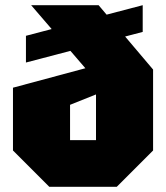

<svg xmlns="http://www.w3.org/2000/svg" viewBox="-20 -720 640 740"><path d="M170 0H430L570 -140V-452L360 -700H100L309 -457L30 -382V-140ZM350 -356V-180H250V-316ZM80 -479 530 -597V-700L80 -582Z"/></svg>

Font: Tektur Black
Style: Regular
Weight: 900
Designer: Adam Jagosz
Foundry: Adam Jagosz
Version: Version 1.005;gftools[0.9.30]